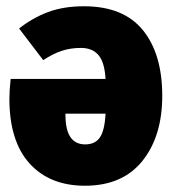

<svg xmlns="http://www.w3.org/2000/svg" viewBox="-20 -574 553 613"><path d="M498 -268Q498 -139 434.5 -60Q371 19 251 19Q139 19 74.5 -52Q10 -123 10 -259Q10 -284 14 -322H317Q314 -375 294.5 -398Q275 -421 238 -421Q206 -421 178 -412Q150 -403 118 -382L41 -483Q84 -517 133.5 -535.5Q183 -554 248 -554Q374 -554 436 -478Q498 -402 498 -268ZM317 -211H189V-204Q190 -113 252 -113Q283 -113 298.5 -134.5Q314 -156 317 -211Z"/></svg>

Font: Fira Sans Condensed Black
Style: Regular
Weight: 900
Width: 3
Designer: Carrois Corporate & Edenspiekermann AG
Foundry: Carrois Corporate GbR & Edenspiekermann AG
Version: Version 4.203